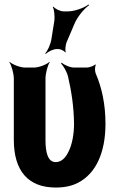

<svg xmlns="http://www.w3.org/2000/svg" viewBox="-20 -831 536 861"><path d="M230 10C269 10 303 3 331 -12C411 -54 453 -148 453 -276C453 -365 436 -440 409 -502C405 -512 405 -533 410 -540L407 -542C402 -536 380 -528 370 -528H313C293 -528 268 -540 256 -550L254 -546C264 -536 280 -509 285 -488C300 -424 311 -354 312 -276C312 -231 304 -188 291 -159C279 -131 260 -104 230 -104C193 -104 184 -151 184 -203V-478C184 -502 194 -539 203 -552L202 -554C190 -542 155 -528 132 -528H93C70 -528 35 -542 23 -554L22 -552C31 -539 42 -502 42 -478V-204C42 -65 106 10 230 10ZM224 -740 210 -652C206 -631 193 -602 183 -592L185 -589C195 -599 218 -611 235 -611H242C251 -611 269 -603 272 -596L275 -598C271 -605 274 -629 278 -640L313 -722C326 -755 358 -793 379 -807L377 -811C358 -796 315 -780 285 -780H265C251 -780 227 -791 220 -801L217 -799C223 -789 226 -757 224 -740Z"/></svg>

Font: Asimov
Style: EdgeExtreme
Weight: 500
Designer: Google
Version: Version 2.000980: 2014